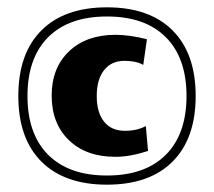

<svg xmlns="http://www.w3.org/2000/svg" viewBox="-20 -680 584 524"><path d="M451 -239Q388 -176 272 -176Q156 -176 93 -239Q30 -302 30 -418Q30 -534 93 -597Q156 -660 272 -660Q388 -660 451 -597Q514 -534 514 -418Q514 -302 451 -239ZM111.5 -257.5Q168 -201 272 -201Q376 -201 432.5 -257.5Q489 -314 489 -418Q489 -522 432.5 -578.5Q376 -635 272 -635Q168 -635 111.5 -578.5Q55 -522 55 -418Q55 -314 111.5 -257.5ZM295 -252Q215 -252 168 -297.5Q121 -343 121 -419Q121 -495 168.5 -540Q216 -585 295 -585Q333 -585 381 -573L371 -503Q351 -514 320 -514Q284 -514 264 -488.5Q244 -463 244 -418Q244 -373 264 -348Q284 -323 321 -323Q354 -323 378 -336L384 -268Q335 -252 295 -252Z"/></svg>

Font: Arapey Black-Display
Style: Regular
Weight: 900
Designer: Eduardo Rodriguez Tunni
Foundry: Eduardo Rodriguez Tunni
Version: Version 4.000